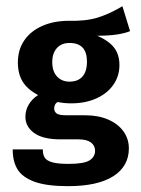

<svg xmlns="http://www.w3.org/2000/svg" viewBox="-20 -458 466 635"><path d="M410.2 -355Q373 -339.8 301.8 -339.8Q338.9 -323.7 356.9 -301Q375 -278.3 375 -242.7Q375 -206.5 355 -177.7Q335 -148.9 298.8 -132.6Q262.7 -116.2 215.3 -116.2Q191.9 -116.2 170.9 -120.6Q165 -117.7 162.1 -111.8Q159.2 -106 159.2 -99.6Q159.2 -88.9 167.2 -82.8Q175.3 -76.7 200.2 -76.7H262.7Q305.2 -76.7 337.9 -62.5Q370.6 -48.3 388.4 -23.4Q406.2 1.5 406.2 32.7Q406.2 91.8 354.7 124.8Q303.2 157.7 204.6 157.7Q134.3 157.7 94.2 143.1Q54.2 128.4 38.1 102.3Q22 76.2 22 36.1H121.6Q121.6 53.7 128.2 63.7Q134.8 73.7 153.3 78.9Q171.9 84 207.5 84Q257.3 84 275.9 72.5Q294.4 61 294.4 40.5Q294.4 23.4 280.8 13.2Q267.1 2.9 239.7 2.9H180.2Q122.1 2.9 93 -18.1Q64 -39.1 64 -71.8Q64 -93.3 75 -112.1Q85.9 -130.9 106 -143.6Q70.3 -162.6 54.7 -188.5Q39.1 -214.4 39.1 -251.5Q39.1 -293.5 60.3 -324.5Q81.5 -355.5 119.9 -372.3Q158.2 -389.2 207.5 -389.2Q264.2 -387.7 304 -400.1Q343.8 -412.6 384.8 -437.5ZM152.8 -252.9Q152.8 -222.2 168.5 -205.1Q184.1 -188 210 -188Q237.8 -188 252.7 -204.8Q267.6 -221.7 267.6 -254.4Q267.6 -315.9 210 -315.9Q183.1 -315.9 168 -298.8Q152.8 -281.7 152.8 -252.9Z"/></svg>

Font: Amiri Typewriter
Style: Bold
Weight: 700
Monospace: yes
Designer: Khaled Hosny
Version: Version 1.1